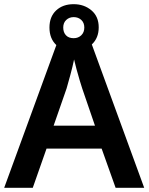

<svg xmlns="http://www.w3.org/2000/svg" viewBox="-20 -900 712 920"><path d="M534 0 467 -188H203L137 0H0L250 -684Q217 -715 217 -768Q217 -820 249 -850Q281 -880 333 -880Q383 -880 418 -850.5Q453 -821 453 -769Q453 -718 420 -687L671 0ZM333 -717Q355 -717 369.5 -731Q384 -745 384 -768Q384 -791 369.5 -804.5Q355 -818 333 -818Q312 -818 297.5 -804.5Q283 -791 283 -768Q283 -745 296 -731Q309 -717 333 -717ZM374 -476Q370 -488 362 -514.5Q354 -541 346.5 -569Q339 -597 335 -615Q328 -581 317 -540.5Q306 -500 299 -476L237 -298H435Z"/></svg>

Font: Noto Sans Canadian Aboriginal SemiBold
Style: Regular
Weight: 600
Designer: Monotype Design Team, Typotheque's Kevin King
Foundry: Monotype Imaging Inc.
Version: Version 2.004; ttfautohint (v1.8.4.7-5d5b)